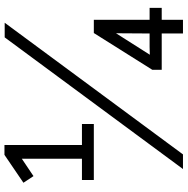

<svg xmlns="http://www.w3.org/2000/svg" viewBox="-10 -810 821 840"><g transform="rotate(-90 400.0 -390.5)"><path d="M733 0H673V-93H514V-134L675 -390H733V-146H785V-93H733ZM144 0H80L656 -780H720ZM277 -390H32V-442H125V-705L49 -654L20 -698L142 -781H185V-442H277ZM580 -145 614 -146H673L674 -293Z"/></g></svg>

Font: Tanohe Sans
Style: Regular
Weight: 400
Designer: Village Type and Design LLC & Cristiano Sobral
Foundry: Cooper Hewitt Smithsonian Design Museum
Version: Version 1.00;September 29, 2021;FontCreator 13.0.0.2655 64-b